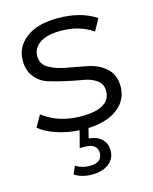

<svg xmlns="http://www.w3.org/2000/svg" viewBox="-113 -605 715 900"><g transform="rotate(-15 244.5 -155.0)"><path d="M457 -145Q457 -80 405 -39.5Q353 1 261 5L249 52Q290 56 312 77.5Q334 99 334 133Q334 173 303 196.5Q272 220 221 220Q172 220 137 197L154 159Q183 178 220 178Q282 178 282 131Q282 85 220 85H197L218 4Q160 1 108 -16.5Q56 -34 26 -60L58 -116Q133 -57 245 -57Q386 -57 386 -143Q386 -175 360.5 -194Q335 -213 297.5 -219Q260 -225 215.5 -235Q171 -245 133.5 -256.5Q96 -268 70.5 -299.5Q45 -331 45 -380Q45 -446 100 -488Q155 -530 253 -530Q367 -530 439 -481L408 -424Q343 -469 253 -469Q185 -469 150.5 -445Q116 -421 116 -382Q116 -343 151 -323Q186 -303 236 -294.5Q286 -286 336.5 -275.5Q387 -265 422 -233Q457 -201 457 -145Z"/></g></svg>

Font: Montserrat Alternates
Style: Regular
Weight: 400
Designer: Julieta Ulanovsky
Foundry: Julieta Ulanovsky
Version: Version 7.200;PS 007.200;hotconv 1.0.88;makeotf.lib2.5.64775